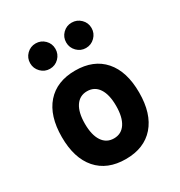

<svg xmlns="http://www.w3.org/2000/svg" viewBox="-179 -878 945 1010"><g transform="rotate(-30 293.0 -372.5)"><path d="M293 9.8Q181.2 9.8 119.6 -60.5Q58.1 -130.9 58.1 -258.8Q58.1 -387.2 119.6 -457.3Q181.2 -527.3 293 -527.3Q404.8 -527.3 466.3 -457.3Q527.8 -387.2 527.8 -258.8Q527.8 -130.9 466.3 -60.5Q404.8 9.8 293 9.8ZM293.2 -115.7Q338.4 -115.7 363 -153.1Q387.7 -190.5 387.7 -258.9Q387.7 -327.6 363 -364.7Q338.4 -401.9 293 -401.9Q248 -401.9 223.1 -364.7Q198.2 -327.5 198.2 -258.8Q198.2 -190.4 223.1 -153.1Q248 -115.7 293.2 -115.7ZM403.1 -601.1Q371.7 -601.1 349.2 -623.8Q326.7 -646.6 326.7 -678.2Q326.7 -710.4 349.2 -732.7Q371.7 -754.9 403.1 -754.9Q435.1 -754.9 457.8 -732.6Q480.5 -710.3 480.5 -678.2Q480.5 -646.6 457.8 -623.8Q435.1 -601.1 403.1 -601.1ZM184.4 -601.1Q152.8 -601.1 130.4 -623.8Q107.9 -646.6 107.9 -678.2Q107.9 -710.4 130.4 -732.7Q153 -754.9 184.4 -754.9Q216.3 -754.9 238.8 -732.6Q261.2 -710.3 261.2 -678.2Q261.2 -646.6 238.9 -623.8Q216.5 -601.1 184.4 -601.1Z"/></g></svg>

Font: Cascadia Mono PL
Style: Regular
Weight: 400
Monospace: yes
Designer: Aaron Bell
Foundry: Saja Typeworks
Version: Version 2102.003